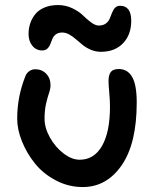

<svg xmlns="http://www.w3.org/2000/svg" viewBox="-20 -758 639 768"><path d="M148.9 -556.2Q124.5 -556.2 109.4 -575Q94.2 -593.8 94.2 -622.1Q94.2 -644 100.6 -663.6Q106.9 -683.1 120.1 -700.2Q133.3 -717.3 157 -727.5Q180.7 -737.8 211.9 -737.8Q242.7 -737.8 269.5 -724.9Q296.4 -711.9 311.5 -696.8Q326.7 -681.6 344 -668.7Q361.3 -655.8 375 -655.8Q392.1 -655.8 403.1 -663.8Q414.1 -671.9 418.9 -683.6Q423.8 -695.3 428.2 -707Q432.6 -718.8 440.2 -726.8Q447.8 -734.9 460 -734.9Q504.9 -734.9 504.9 -674.8Q504.9 -619.1 472.2 -585Q439.5 -550.8 383.8 -550.8Q362.8 -550.8 343.8 -558.8Q324.7 -566.9 310.8 -578.1Q296.9 -589.4 284.2 -600.6Q271.5 -611.8 257.3 -619.9Q243.2 -627.9 229 -627.9Q213.4 -627.9 203.6 -620.6Q193.8 -613.3 189.5 -602.5Q185.1 -591.8 181.2 -581.3Q177.2 -570.8 169.4 -563.5Q161.6 -556.2 148.9 -556.2ZM311 -9.8Q253.9 -9.8 203.4 -36.4Q152.8 -63 119.9 -104Q86.9 -145 67.9 -192.4Q48.8 -239.7 48.8 -283.2Q48.8 -371.1 81.1 -452.1Q85.4 -464.8 96.4 -472.9Q107.4 -481 121.1 -481Q147.5 -481 164.8 -463.1Q182.1 -445.3 182.1 -417Q182.1 -403.3 176 -385.7Q169.9 -368.2 164.1 -342.5Q158.2 -316.9 158.2 -283.2Q158.2 -246.6 179.7 -208Q201.2 -169.4 234.1 -144.3Q267.1 -119.1 298.8 -119.1Q356.4 -119.1 388.2 -174.6Q419.9 -230 419.9 -331.1Q419.9 -357.9 417 -388.4Q414.1 -418.9 414.1 -434.1Q414.1 -458 423.1 -470Q432.1 -481.9 455.1 -481.9Q490.2 -481.9 508.5 -450.4Q526.9 -418.9 526.9 -348.1Q526.9 -183.6 466.6 -96.7Q406.2 -9.8 311 -9.8Z"/></svg>

Font: Shantell Sans Irregular
Style: Regular
Weight: 500
Designer: Stephen Nixon, Anya Danilova, Shantell Martin
Foundry: Arrow Type
Version: Version 1.006;[9816181b4]